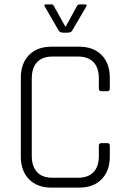

<svg xmlns="http://www.w3.org/2000/svg" viewBox="-20 -856 582 876"><path d="M341 0H215Q150 0 112.5 -38Q75 -76 75 -142V-501Q75 -567 112.5 -605Q150 -643 215 -643H341Q406 -643 443.5 -605Q481 -567 481 -501V-452Q481 -440 470 -440H442Q431 -440 431 -452V-499Q431 -547 406.5 -572.5Q382 -598 336 -598H219Q173 -598 149 -572Q125 -546 125 -499V-144Q125 -97 149 -71Q173 -45 219 -45H336Q382 -45 406.5 -70.5Q431 -96 431 -144V-191Q431 -203 442 -203H470Q481 -203 481 -191V-142Q481 -76 443.5 -38Q406 0 341 0ZM289 -707H268Q254 -707 248 -716L185 -825Q178 -836 190 -836H213Q223 -836 225 -830L279 -733L332 -830Q336 -836 345 -836H368Q380 -836 373 -825L309 -716Q303 -707 289 -707Z"/></svg>

Font: Rajdhani
Style: Regular
Weight: 400
Designer: Satya Rajpurohit, Jyotish Sonowal
Foundry: Indian Type Foundry
Version: Version 1.201;PS 1.0;hotconv 1.0.78;makeotf.lib2.5.61930; tt